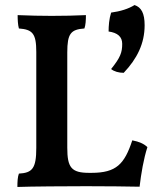

<svg xmlns="http://www.w3.org/2000/svg" viewBox="-20 -739 623 762"><path d="M554 -639C554 -686 541 -710 514 -719C490 -704 458 -694 421 -689C413 -664 411 -636 411 -614C447 -609 465 -593 465 -565C465 -531 458 -511 421 -465C433 -455 452 -450 471 -450C524 -506 554 -566 554 -639ZM343 -53H334C263 -53 247 -74 247 -153V-531C247 -606 261 -622 315 -626C320 -640 321 -659 321 -679C281 -677 230 -676 185 -676C144 -676 95 -677 50 -679C50 -661 51 -640 55 -626C109 -622 124 -606 124 -533V-152C124 -70 108 -53 55 -50C50 -37 49 -18 49 3C98 1 249 0 322 0C398 0 490 1 534 2C540 -49 550 -109 565 -155C552 -168 532 -177 505 -182C474 -88 442 -53 343 -53Z"/></svg>

Font: Vollkorn Semibold
Style: Regular
Weight: 600
Designer: Friedrich Althausen
Foundry: Friedrich Althausen
Version: Version 4.015;PS 004.015;hotconv 1.0.88;makeotf.lib2.5.64775